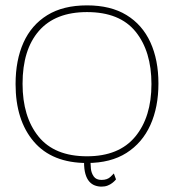

<svg xmlns="http://www.w3.org/2000/svg" viewBox="-20 -593 641 715"><path d="M304 14Q174 14 106 -65.5Q38 -145 38 -280Q38 -369 67.5 -434.5Q97 -500 156 -536.5Q215 -573 304 -573Q392 -573 451 -537Q510 -501 540 -435.5Q570 -370 570 -282Q570 -194 540 -127.5Q510 -61 451 -23.5Q392 14 304 14ZM358 102Q345 102 333 97.5Q321 93 312 82.5Q303 72 298 54.5Q293 37 293 11V-8H317V11Q317 19 318.5 35Q320 51 329 64Q338 77 358 77Q380 77 392 65Q404 53 404 53L412 75Q412 75 408.5 79Q405 83 398 88.5Q391 94 381 98Q371 102 358 102ZM304 -11Q423 -11 483.5 -84Q544 -157 544 -280Q544 -402 485 -475Q426 -548 304 -548Q186 -548 125 -478Q64 -408 64 -281Q64 -158 123.5 -84.5Q183 -11 304 -11Z"/></svg>

Font: Darker Grotesque Light Light
Style: Regular
Weight: 300
Version: Version 1.000;gftools[0.9.28]